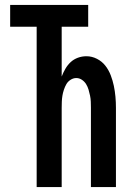

<svg xmlns="http://www.w3.org/2000/svg" viewBox="-20 -755 540 775"><path d="M128 0V-647H21V-735H336V-647H229V-446Q235 -462 244 -477.5Q253 -493 265.5 -504.5Q278 -516 294.5 -522Q311 -528 329 -528Q351 -528 371.5 -517.5Q392 -507 405.5 -489.5Q419 -472 427 -451Q435 -430 439.5 -408.5Q444 -387 446 -364.5Q448 -342 448 -320V0H347V-320Q347 -332 346.5 -344.5Q346 -357 343.5 -369Q341 -381 337.5 -393Q334 -405 327.5 -415.5Q321 -426 310.5 -433Q300 -440 288 -440Q276 -440 265 -433Q254 -426 248 -415.5Q242 -405 238 -393Q234 -381 232 -369Q230 -357 229.5 -344.5Q229 -332 229 -320V0Z"/></svg>

Font: Iosevka Custom Semibold
Style: Regular
Weight: 600
Designer: Belleve Invis
Foundry: Belleve Invis
Version: Version 27.0.2; ttfautohint (v1.8.4)